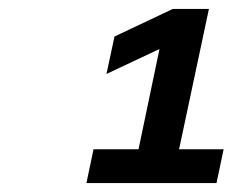

<svg xmlns="http://www.w3.org/2000/svg" viewBox="-20 -706 545 431"><path d="M174 -295H466L482 -371H382L449 -686H368L237 -624L219 -540L338 -596L291 -371H190Z"/></svg>

Font: LT Wave Medium
Style: Italic
Weight: 500
Designer: Daniel Lyons
Version: Version 2.5 (Glyphs App)